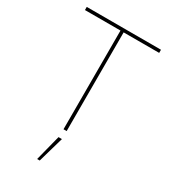

<svg xmlns="http://www.w3.org/2000/svg" viewBox="-230 -838 1049 1188"><g transform="rotate(30 294.5 -243.5)"><path d="M29.3 -705.1V-727.5H559.6V-705.1H305.7V0H283.2V-705.1ZM233.9 241.2 280.8 57.6H305.2L252.4 241.2Z"/></g></svg>

Font: Inter Display Thin
Style: Regular
Weight: 100
Designer: Rasmus Andersson
Foundry: rsms
Version: Version 4.000;git-a52131595